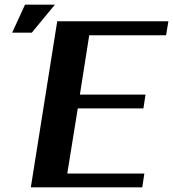

<svg xmlns="http://www.w3.org/2000/svg" viewBox="-20 -802 741 822"><path d="M32 -662H116L215 -782H87ZM112 0H589L598 -59H268L313 -338H594L603 -397H322L362 -651H691L701 -711H225Z"/></svg>

Font: Aerodynamic
Style: Obl
Weight: 500
Designer: Google
Version: Version 2.000980; 2014